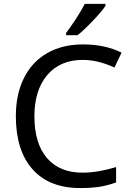

<svg xmlns="http://www.w3.org/2000/svg" viewBox="-20 -951 672 981"><path d="M402.8 -645Q287.6 -645 221.7 -567.9Q155.8 -490.7 155.8 -356.9Q155.8 -218.8 219.7 -143.8Q283.7 -68.8 401.9 -68.8Q478 -68.8 573.2 -97.2V-19Q527.8 -2.4 485.8 3.7Q443.8 9.8 389.2 9.8Q231.4 9.8 146.2 -86.2Q61 -182.1 61 -357.9Q61 -468.3 101.8 -551.3Q142.6 -634.3 220.5 -679.2Q298.3 -724.1 403.8 -724.1Q517.1 -724.1 601.1 -682.1L564.9 -606Q479.5 -645 402.8 -645ZM317.9 -783.2Q336.4 -806.6 365 -849.9Q393.6 -893.1 413.1 -931.2H519V-920.9Q497.6 -889.6 452.1 -842.3Q406.7 -794.9 376 -771H317.9Z"/></svg>

Font: Noto Sans Southeast Asian
Style: Regular
Weight: 400
Designer: Monotype Design Team
Foundry: Monotype Imaging Inc.
Version: Version 1.06 uh; ttfautohint (v1.4.1)